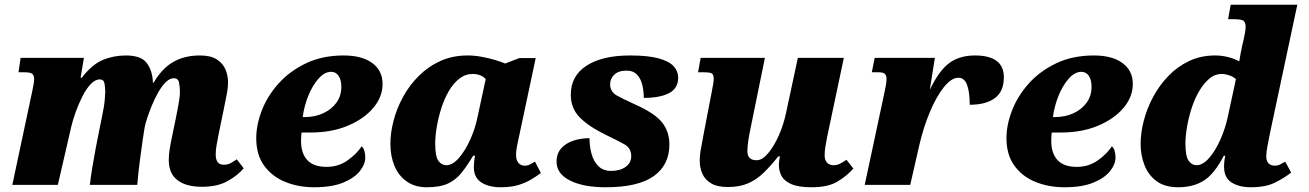

<svg xmlns="http://www.w3.org/2000/svg" viewBox="-20 -780 5522 810"><path d="M832 8Q765 8 728.5 -20Q692 -48 692 -105Q692 -125 695.5 -148.5Q699 -172 706 -205L723 -287Q727 -307 733 -339Q739 -371 739 -394Q739 -412 735.5 -431Q732 -450 713 -450Q696 -450 679 -433Q662 -416 647 -389.5Q632 -363 620 -333.5Q608 -304 600 -279Q592 -254 590 -241L582 -190Q577 -156 570 -102.5Q563 -49 559 0H359Q363 -34 369.5 -74Q376 -114 383.5 -153Q391 -192 397 -222L410 -286Q420 -333 422 -360Q424 -387 424 -392Q424 -409 421 -427Q418 -445 401 -445Q381 -445 362 -424.5Q343 -404 327 -372Q311 -340 299 -306.5Q287 -273 281 -247L224 0H32L116 -395Q118 -407 121 -420.5Q124 -434 124 -445Q124 -462 116 -468.5Q108 -475 83 -475H58L67 -536H334L320 -452H325Q368 -508 413.5 -527Q459 -546 511 -546Q574 -546 598 -515.5Q622 -485 625 -436V-431H628Q663 -491 710.5 -518.5Q758 -546 823 -546Q869 -546 894.5 -529.5Q920 -513 931 -487.5Q942 -462 942 -434Q942 -408 935.5 -377Q929 -346 924 -319L903 -217Q898 -191 894 -169.5Q890 -148 890 -128Q890 -85 924 -85Q940 -85 951.5 -91Q963 -97 979 -108L1008 -70Q984 -41 941 -16.5Q898 8 832 8Z M1305 10Q1239 10 1183.5 -12.5Q1128 -35 1094.5 -81Q1061 -127 1061 -197Q1061 -253 1084.5 -314Q1108 -375 1155 -427.5Q1202 -480 1271 -513Q1340 -546 1430 -546Q1507 -546 1550.5 -514Q1594 -482 1594 -426Q1594 -371 1554.5 -324.5Q1515 -278 1447 -249.5Q1379 -221 1291 -221H1252Q1251 -212 1250.5 -202.5Q1250 -193 1250 -186Q1250 -133 1276.5 -104.5Q1303 -76 1358 -76Q1408 -76 1446.5 -103.5Q1485 -131 1506 -163Q1521 -148 1521 -115Q1521 -87 1498 -58Q1475 -29 1427.5 -9.5Q1380 10 1305 10ZM1265 -286Q1308 -286 1343 -302Q1378 -318 1399 -346.5Q1420 -375 1420 -414Q1420 -443 1408.5 -460Q1397 -477 1377 -477Q1349 -477 1323.5 -448Q1298 -419 1280.5 -375.5Q1263 -332 1257 -286Z M1780 10Q1731 10 1696.5 -14Q1662 -38 1644.5 -79.5Q1627 -121 1627 -173Q1627 -220 1640.5 -271.5Q1654 -323 1680.5 -371.5Q1707 -420 1746.5 -459.5Q1786 -499 1837.5 -522.5Q1889 -546 1953 -546Q1981 -546 2011.5 -540.5Q2042 -535 2068.5 -527Q2095 -519 2111 -512L2171 -535H2240L2175 -229Q2173 -218 2168.5 -199Q2164 -180 2160.5 -160.5Q2157 -141 2157 -128Q2157 -104 2167.5 -92.5Q2178 -81 2193 -81Q2206 -81 2215 -86Q2224 -91 2237 -98L2262 -50Q2244 -37 2221 -23Q2198 -9 2167 0.5Q2136 10 2092 10Q2042 10 2010.5 -10.5Q1979 -31 1979 -75Q1979 -82 1980 -94.5Q1981 -107 1984 -123H1976Q1951 -81 1927 -51Q1903 -21 1869.5 -5.5Q1836 10 1780 10ZM1863 -83Q1889 -83 1915.5 -113Q1942 -143 1963.5 -190.5Q1985 -238 1995 -288L2029 -446Q2020 -457 2005.5 -462.5Q1991 -468 1974 -468Q1943 -468 1917.5 -448Q1892 -428 1873 -395Q1854 -362 1841.5 -322.5Q1829 -283 1822.5 -244Q1816 -205 1816 -174Q1816 -120 1829.5 -101.5Q1843 -83 1863 -83Z M2535 10Q2441 10 2384.5 -18.5Q2328 -47 2328 -98Q2328 -132 2347.5 -154Q2367 -176 2398.5 -186.5Q2430 -197 2467 -197Q2467 -161 2476 -129.5Q2485 -98 2505 -78.5Q2525 -59 2558 -59Q2596 -59 2619.5 -76Q2643 -93 2643 -121Q2643 -155 2614.5 -171Q2586 -187 2536 -211Q2464 -246 2426 -284.5Q2388 -323 2388 -380Q2388 -460 2454.5 -503Q2521 -546 2638 -546Q2715 -546 2759.5 -533.5Q2804 -521 2822.5 -500Q2841 -479 2841 -453Q2841 -407 2802.5 -387Q2764 -367 2696 -367Q2696 -394 2690 -420.5Q2684 -447 2668 -464.5Q2652 -482 2623 -482Q2589 -482 2571.5 -465Q2554 -448 2554 -425Q2554 -393 2581.5 -377.5Q2609 -362 2660 -339Q2743 -302 2773.5 -263Q2804 -224 2804 -171Q2804 -84 2738 -37Q2672 10 2535 10Z M3404 10Q3349 10 3319 -3Q3289 -16 3277.5 -37Q3266 -58 3266 -83Q3266 -103 3271 -120H3263Q3233 -82 3203 -52.5Q3173 -23 3137 -7Q3101 9 3051 9Q3006 9 2980 -6.5Q2954 -22 2943 -47.5Q2932 -73 2932 -102Q2932 -127 2938 -157Q2944 -187 2948 -212L2982 -389Q2987 -414 2989 -427Q2991 -440 2991 -448Q2991 -462 2985 -468.5Q2979 -475 2950 -475H2925L2936 -536H3207L3146 -237Q3140 -209 3136.5 -184Q3133 -159 3133 -142Q3133 -104 3172 -104Q3196 -104 3221 -134Q3246 -164 3266 -209.5Q3286 -255 3296 -303L3346 -536H3540L3469 -200Q3465 -177 3462 -161Q3459 -145 3459 -123Q3459 -104 3469.5 -93.5Q3480 -83 3496 -83Q3511 -83 3523 -89Q3535 -95 3551 -106L3580 -69Q3554 -39 3514 -14.5Q3474 10 3404 10Z M3712 -393Q3715 -408 3717.5 -421Q3720 -434 3720 -449Q3720 -460 3714 -467.5Q3708 -475 3687 -475H3658L3670 -536H3924L3903 -404H3904Q3943 -484 3986 -515Q4029 -546 4093 -546Q4215 -546 4215 -454Q4215 -394 4177 -366Q4139 -338 4071 -338Q4071 -391 4060 -421.5Q4049 -452 4023 -452Q3994 -452 3962.5 -413Q3931 -374 3903.5 -309Q3876 -244 3858 -166L3820 0H3628Z M4470 10Q4404 10 4348.5 -12.5Q4293 -35 4259.5 -81Q4226 -127 4226 -197Q4226 -253 4249.5 -314Q4273 -375 4320 -427.5Q4367 -480 4436 -513Q4505 -546 4595 -546Q4672 -546 4715.5 -514Q4759 -482 4759 -426Q4759 -371 4719.5 -324.5Q4680 -278 4612 -249.5Q4544 -221 4456 -221H4417Q4416 -212 4415.5 -202.5Q4415 -193 4415 -186Q4415 -133 4441.5 -104.5Q4468 -76 4523 -76Q4573 -76 4611.5 -103.5Q4650 -131 4671 -163Q4686 -148 4686 -115Q4686 -87 4663 -58Q4640 -29 4592.5 -9.5Q4545 10 4470 10ZM4430 -286Q4473 -286 4508 -302Q4543 -318 4564 -346.5Q4585 -375 4585 -414Q4585 -443 4573.5 -460Q4562 -477 4542 -477Q4514 -477 4488.5 -448Q4463 -419 4445.5 -375.5Q4428 -332 4422 -286Z M4951 10Q4894 10 4859 -16Q4824 -42 4808 -84Q4792 -126 4792 -173Q4792 -220 4805.5 -271.5Q4819 -323 4845 -371.5Q4871 -420 4909 -459.5Q4947 -499 4996.5 -522.5Q5046 -546 5106 -546Q5135 -546 5162 -539Q5189 -532 5208 -521Q5210 -534 5214 -555Q5218 -576 5220 -585L5228 -619Q5231 -633 5233 -645.5Q5235 -658 5235 -669Q5235 -682 5228 -690.5Q5221 -699 5185 -699H5161L5172 -760H5453L5337 -215Q5332 -188 5327 -163Q5322 -138 5322 -121Q5322 -100 5332 -90.5Q5342 -81 5358 -81Q5371 -81 5383 -87.5Q5395 -94 5402 -98L5427 -52Q5398 -29 5358.5 -9.5Q5319 10 5257 10Q5208 10 5176 -10Q5144 -30 5144 -77Q5144 -94 5146 -106Q5148 -118 5149 -123H5143Q5103 -46 5058.5 -18Q5014 10 4951 10ZM5028 -83Q5054 -83 5080.5 -113Q5107 -143 5128 -190Q5149 -237 5160 -288L5194 -446Q5184 -456 5166.5 -462Q5149 -468 5135 -468Q5105 -468 5081 -447.5Q5057 -427 5038 -394Q5019 -361 5006.5 -321.5Q4994 -282 4987.5 -243.5Q4981 -205 4981 -174Q4981 -121 4994.5 -102Q5008 -83 5028 -83Z"/></svg>

Font: Noto Serif Black
Style: Italic
Weight: 900
Italic angle: -12°
Designer: Monotype Design Team
Foundry: Monotype Imaging Inc.
Version: Version 2.013